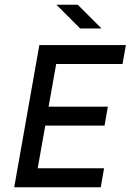

<svg xmlns="http://www.w3.org/2000/svg" viewBox="-20 -790 551 810"><path d="M318 -670H408L308 -770H218ZM40 0H405L419 -80H139L171 -260H421L435 -340H185L217 -520H497L511 -600H146Z"/></svg>

Font: Gauge
Style: Italic
Weight: 400
Italic angle: -80°
Designer: Daniel Pimley
Foundry: Daniel Pimley
Version: Version 1.000;PS 001.001;hotconv 1.0.56